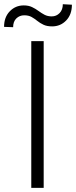

<svg xmlns="http://www.w3.org/2000/svg" viewBox="-48 -910 369 930"><path d="M163.6 -710.9V0H103.5V-710.9ZM256.3 -889.6 300.3 -887.2Q300.3 -839.8 272.7 -811Q245.1 -782.2 204.6 -782.2Q179.2 -782.2 162.4 -790.3Q145.5 -798.3 132.3 -809.1Q119.1 -819.8 104.7 -827.9Q90.3 -835.9 69.3 -835.9Q46.9 -835.9 31.2 -820.8Q15.6 -805.7 15.6 -778.3L-28.3 -779.8Q-28.3 -826.7 -0.7 -855.2Q26.9 -883.8 66.9 -883.8Q90.3 -883.8 107.2 -875.7Q124 -867.7 138.2 -857.2Q152.3 -846.7 167.5 -838.6Q182.6 -830.6 202.6 -830.6Q225.1 -830.6 240.7 -846.7Q256.3 -862.8 256.3 -889.6Z"/></svg>

Font: Vazirmatn RD ExtraLight
Style: Regular
Weight: 200
Designer: Saber Rastikerdar
Foundry: Saber Rastikerdar
Version: Version 32.102